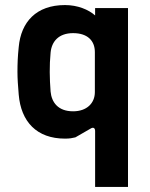

<svg xmlns="http://www.w3.org/2000/svg" viewBox="-20 -539 593 759"><path d="M356 -21V200H486V-507H356V-478C330 -501 287 -519 237 -519C123 -519 63 -452 54 -353C50 -315 49 -286 49 -255C49 -228 51 -201 54 -165C63 -58 125 9 237 9C256 9 265 7 278 4L337 -30C349 -38 356 -33 356 -21ZM269 -99C209 -99 184 -135 180 -177C176 -229 175 -279 180 -331C184 -374 211 -408 269 -408C325 -408 355 -379 355 -333V-175C355 -131 323 -99 269 -99Z"/></svg>

Font: Finlandica SemiBold
Style: Regular
Weight: 600
Designer: Niklas Ekholm, Juho Hiilivirta, Jaakko Suomalainen
Foundry: Helsinki Type Studio
Version: Version 2.000;Glyphs 3.2 (3202)